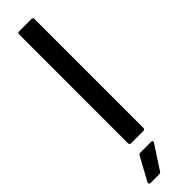

<svg xmlns="http://www.w3.org/2000/svg" viewBox="-307 -682 849 849"><g transform="rotate(-45 117.5 -257.5)"><path d="M155.8 0H80.1Q69.8 0 69.8 -9.8V-689.9Q69.8 -700.2 80.1 -700.2H155.8Q166 -700.2 166 -689.9V-9.8Q166 0 155.8 0ZM69.8 185.1H17.1Q11.2 185.1 8.5 181.4Q5.9 177.7 8.8 172.9L67.9 64.9Q70.8 58.1 80.1 58.1H147Q152.8 58.1 154.3 61.3Q155.8 64.5 152.8 69.8L82 178.2Q78.1 185.1 69.8 185.1Z"/></g></svg>

Font: Gruenseis Font Medium
Style: Regular
Weight: 500
Designer: Jeremy Tribby
Foundry: Tribby Type
Version: Version 1.408;Glyphs 3.1.2 (3151)